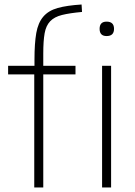

<svg xmlns="http://www.w3.org/2000/svg" viewBox="-20 -832 599 852"><path d="M453 -672Q422 -672 422 -704Q422 -736 453 -736Q486 -736 486 -704Q486 -672 453 -672ZM433 -540H473V0H433ZM132 -502H16V-540H133V-568Q133 -640 141 -685.5Q149 -731 172 -758Q195 -785 236 -796.5Q277 -808 342 -812L344 -779Q289 -774 255 -765.5Q221 -757 202.5 -737.5Q184 -718 178 -684Q172 -650 172 -595V-540H315V-502H172V0H132Z"/></svg>

Font: Encode Sans Normal
Style: Thin
Weight: 100
Designer: Pablo Impallari, Andres Torresi
Foundry: Pablo Impallari, Andres Torresi
Version: Version 1.000; ttfautohint (v1.00) -l 8 -r 50 -G 200 -x 14 -